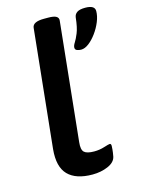

<svg xmlns="http://www.w3.org/2000/svg" viewBox="-116 -820 662 895"><g transform="rotate(-15 215.5 -373.0)"><path d="M218 7Q138 7 100 -32Q62 -71 70 -155L129 -725Q132 -753 186 -753H206Q234 -753 245.5 -746Q257 -739 255 -725L196 -155Q192 -119 205 -107Q218 -95 253 -95Q279 -95 302.5 -102.5Q326 -110 331 -110Q338 -110 338 -99Q338 -96 337 -82.5Q336 -69 332 -48Q326 -22 292.5 -7.5Q259 7 218 7ZM317 -569Q307 -569 297.5 -572.5Q288 -576 288 -586Q288 -596 296.5 -609Q305 -622 315.5 -647.5Q326 -673 331 -721Q333 -736 345.5 -744.5Q358 -753 385 -753Q431 -753 431 -725Q431 -701 420 -674Q409 -647 391.5 -623Q374 -599 354.5 -584Q335 -569 317 -569Z"/></g></svg>

Font: Asap Expanded Expanded SemiBold
Style: Italic
Weight: 600
Width: 7
Italic angle: -6°
Designer: Pablo Cosgaya
Foundry: Omnibus-Type
Version: Version 3.001; ttfautohint (v1.8.4.7-5d5b)